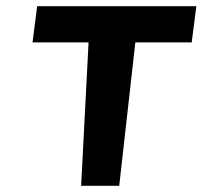

<svg xmlns="http://www.w3.org/2000/svg" viewBox="-20 -600 654 620"><path d="M85 -463H266L242 0H365L417 -463H599L614 -580H100Z"/></svg>

Font: Charger
Style: HemiRT
Weight: 900
Designer: Jasper
Foundry: Cannot Into Space Fonts
Version: Version 0.99